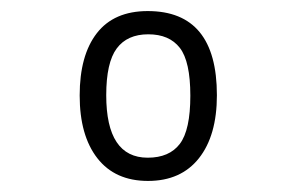

<svg xmlns="http://www.w3.org/2000/svg" viewBox="-20 -685 540 347"><path d="M247 -665Q372 -665 372 -513Q372 -440 339.5 -399Q307 -358 247.5 -358Q188 -358 156 -399Q124 -440 124 -512.5Q124 -585 155 -625Q186 -665 247 -665ZM172 -513Q172 -400 247 -400Q286 -400 305 -425Q324 -450 324 -512Q324 -574 305 -598.5Q286 -623 248 -623Q210 -623 191 -597.5Q172 -572 172 -513Z"/></svg>

Font: Lekton
Style: Regular
Weight: 400
Designer: Paolo Mazzetti, Luciano Perondi, Raffaele Flato, Elena Papassissa, Emilio Macchia, Michela Povoleri, Tobias Seemiller, R
Version: Version 34.000